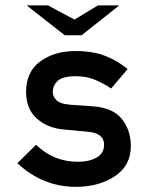

<svg xmlns="http://www.w3.org/2000/svg" viewBox="-20 -707 566 733"><path d="M46.4 -84 117.7 -154.3Q184.1 -89.4 277.3 -89.4Q320.8 -89.4 349.1 -105.7Q377.4 -122.1 377.4 -154.3Q377.4 -198.7 315.4 -204.1L225.6 -212.4Q162.6 -217.3 121.1 -253.9Q79.6 -290.5 79.6 -356Q79.6 -433.1 133.8 -472.7Q188 -512.2 268.6 -512.2Q335 -512.2 382.3 -493.4Q429.7 -474.6 467.3 -443.4L404.3 -369.1Q374 -389.6 341.8 -402.8Q309.6 -416 268.6 -416Q219.7 -416 200.7 -398.7Q181.6 -381.3 181.6 -355Q181.6 -338.4 195.8 -324.2Q210 -310.1 248.5 -307.1L332.5 -301.3Q411.1 -295.9 445.3 -252.7Q479.5 -209.5 479.5 -149.4Q479.5 -74.7 418.5 -34.2Q357.4 6.3 269.5 6.3Q143.1 6.3 46.4 -84ZM435.5 -686.5 291.5 -572.3H227.5L81.5 -686.5H163.1L264.2 -632.3L354 -686.5Z"/></svg>

Font: Alte DIN 1451 Mittelschrift
Style: Regular
Weight: 400
Designer: Peter Wiegel
Foundry: Peter Wiegel
Version: Version 1.002 September 20, 2019